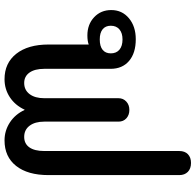

<svg xmlns="http://www.w3.org/2000/svg" viewBox="-28 -846 884 869"><g transform="rotate(90 414.5 -412.0)"><path d="M182 -189V-371Q166 -365 141 -365Q91 -365 58.5 -395.5Q26 -426 26 -473Q26 -522 63 -553Q100 -584 158 -584Q221 -584 256.5 -553.5Q292 -523 292 -470V-170Q292 -127 309 -103Q326 -79 356 -79Q388 -79 406.5 -103.5Q425 -128 425 -170V-506Q425 -527 440 -541Q455 -555 478 -555Q501 -555 516 -541.5Q531 -528 531 -506V-170Q531 -128 549.5 -103.5Q568 -79 600 -79Q631 -79 647.5 -102.5Q664 -126 664 -170V-781Q664 -806 678.5 -820Q693 -834 718 -834Q744 -834 758.5 -819.5Q773 -805 773 -781V-189Q773 -95 731.5 -42.5Q690 10 616 10Q572 10 535 -14Q498 -38 478 -81H477Q457 -38 420.5 -14Q384 10 339 10Q266 10 224 -43Q182 -96 182 -189ZM222 -471Q222 -496 205.5 -510Q189 -524 159 -524Q130 -524 113.5 -510Q97 -496 97 -471Q97 -447 113 -434Q129 -421 159 -421Q190 -421 206 -434Q222 -447 222 -471Z"/></g></svg>

Font: Kodchasan SemiBold
Style: Regular
Weight: 600
Version: Version 1.000; ttfautohint (v1.6)